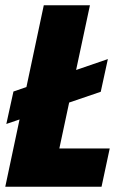

<svg xmlns="http://www.w3.org/2000/svg" viewBox="-21 -708 473 728"><path d="M3 -238 30 -361 388 -484 361 -360ZM-1 0 145 -688H320L204 -145H395L364 0Z"/></svg>

Font: Saira SemiCondensed ExtraBold
Style: Italic
Weight: 800
Width: 4
Italic angle: -12°
Designer: Hector Gatti with collaboration of the Omnibus-Type team
Foundry: Omnibus-Type
Version: Version 1.101